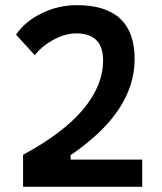

<svg xmlns="http://www.w3.org/2000/svg" viewBox="-20 -723 626 743"><path d="M69.3 0V-124Q225.6 -208.5 302.2 -300.3Q378.9 -392.1 378.9 -489.3Q378.9 -593.8 275.4 -593.8Q234.4 -593.8 190.2 -570.8Q146 -547.9 114.3 -509.8L42 -588.9Q77.1 -640.6 141.8 -671.9Q206.5 -703.1 277.3 -703.1Q501 -703.1 501 -494.1Q501 -393.1 439.9 -300.8Q378.9 -208.5 253.4 -122.6V-105.5H530.3V0Z"/></svg>

Font: Cascadia Mono NF SemiBold
Style: Regular
Weight: 600
Monospace: yes
Designer: Aaron Bell
Foundry: Saja Typeworks
Version: Version 2404.023; ttfautohint (v1.8.4)